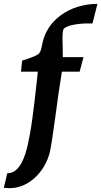

<svg xmlns="http://www.w3.org/2000/svg" viewBox="-119 -794 530 1005"><path d="M23 -22Q39 -90 50 -170.5Q61 -251 75 -381L79 -419H-9L-3 -477Q60 -496 79 -509Q95 -519 100 -553Q117 -653 197 -712.5Q277 -772 391 -774L365 -671Q312 -673 269 -665Q226 -657 214 -642Q208 -633 208 -591Q208 -565 209 -551L210 -495H318L298 -419H205Q187 -311 171 -185Q153 -52 142 2Q121 84 62 137.5Q3 191 -71 191Q-81 191 -99 189L-81 113Q-10 113 23 -22Z"/></svg>

Font: Andada Pro ExtraBold
Style: Italic
Weight: 800
Italic angle: -6.99998°
Designer: Carolina Giovagnoli
Foundry: Huerta Tipografica
Version: Version 3.005; ttfautohint (v1.8.4)